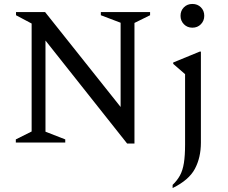

<svg xmlns="http://www.w3.org/2000/svg" viewBox="-20 -721 1153 971"><path d="M60 0V-16L140 -56V-602L61 -644V-660H208L590 -180V-606L490 -644V-660H739V-644L660 -605V5H623L210 -516V-55L310 -16V0ZM953 -581Q927 -581 910 -598.5Q893 -616 893 -641Q893 -667 910 -684Q927 -701 953 -701Q979 -701 996 -684Q1013 -667 1013 -641Q1013 -616 996 -598.5Q979 -581 953 -581ZM853 230V214Q876 192 890 166.5Q904 141 910 103.5Q916 66 916 10V-346L856 -398V-405L990 -460H996V0Q996 76 965.5 133Q935 190 853 230Z"/></svg>

Font: Spectral
Style: Regular
Weight: 400
Designer: Jean-Baptiste Levee
Foundry: Production Type
Version: Version 2.001